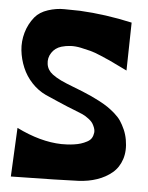

<svg xmlns="http://www.w3.org/2000/svg" viewBox="-51 -737 603 784"><g transform="rotate(5 250.5 -345.0)"><path d="M459.5 -664.1 455.6 -467.3Q447.8 -470.7 421.9 -483.6Q396 -496.6 382.8 -502.4Q369.6 -508.3 344.5 -519Q319.3 -529.8 301.8 -534.4Q284.2 -539.1 262 -543.7Q239.7 -548.3 220 -547.4Q200.2 -546.4 182.1 -541Q156.7 -533.2 142.8 -512Q128.9 -490.7 132.6 -465.8Q136.2 -440.9 157.7 -424.8Q173.3 -413.1 193.8 -403.3Q214.4 -393.6 243.4 -382.6Q272.5 -371.6 282.7 -367.2Q307.1 -356.9 320.8 -350.8Q334.5 -344.7 356.2 -333.3Q377.9 -321.8 391.1 -312.7Q404.3 -303.7 420.7 -289.6Q437 -275.4 446.8 -260.7Q456.5 -246.1 465.1 -226.8Q473.6 -207.5 477.5 -185.5Q485.4 -141.1 473.9 -106Q462.4 -70.8 436.3 -49.1Q410.2 -27.3 375.2 -15.4Q340.3 -3.4 298.8 -1.5Q237.8 1.5 22.9 4.9L32.7 -195.3Q130.4 -147 216.8 -145Q228.5 -145 240.5 -145.5Q252.4 -146 268.1 -148.2Q283.7 -150.4 296.1 -154.3Q308.6 -158.2 321 -164.8Q333.5 -171.4 339.1 -180.7Q344.7 -189.9 346.4 -202.9Q348.1 -215.8 339.4 -232.9Q333.5 -246.1 318.8 -257.3Q304.2 -268.6 291.5 -274.2Q278.8 -279.8 257.3 -288.1Q235.8 -296.4 229 -299.3Q218.3 -304.2 186 -317.6Q153.8 -331.1 136.2 -339.4Q104 -354.5 78.6 -381.6Q53.2 -408.7 39.1 -442.4Q24.9 -476.1 21 -512.2Q17.1 -548.3 27.3 -584.7Q37.6 -621.1 61.5 -650.4Q80.6 -673.3 114.5 -684.3Q148.4 -695.3 180.9 -694.8Q213.4 -694.3 245.6 -693.8Q350.1 -688.5 459.5 -664.1Z"/></g></svg>

Font: Some Time Later
Style: Regular
Weight: 400
Version: Version 003.300